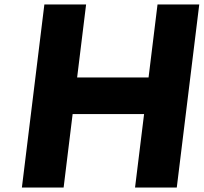

<svg xmlns="http://www.w3.org/2000/svg" viewBox="-20 -845 918 865"><path d="M307.2 -331H629.1L588.4 0H776.4L877.7 -825H689.7L649.3 -496H327.5L367.9 -825H179.9L78.6 0H266.6Z"/></svg>

Font: Hussar
Style: BdSuprExtOblOne
Weight: 700
Foundry: Cannot Into Space Fonts
Version: Version 2.00